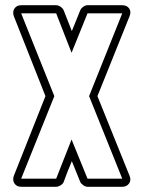

<svg xmlns="http://www.w3.org/2000/svg" viewBox="-20 -715 583 735"><path d="M287 -675Q290 -683 298.5 -689Q307 -695 315 -695H448Q466 -695 474.5 -682.5Q483 -670 476 -653L353 -347L476 -42Q483 -25 474 -12.5Q465 0 448 0H315Q307 0 298.5 -6Q290 -12 287 -19L255 -98Q247 -79 239 -59Q231 -39 224 -19Q221 -11 212 -5.5Q203 0 195 0H61Q44 0 35.5 -12.5Q27 -25 33 -42L154 -347Q123 -424 93.5 -500Q64 -576 33 -653Q27 -670 35.5 -682.5Q44 -695 61 -695H195Q203 -695 212 -689Q221 -683 224 -675L255 -596ZM254 -513 195 -664H61L188 -347L61 -31H195L254 -181L315 -31H448L321 -347L448 -664H315Z"/></svg>

Font: Lichte PostBus
Style: Regular
Weight: 400
Designer: Peter Wiegel
Version: Version 1.001